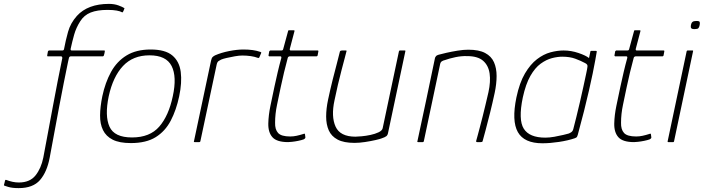

<svg xmlns="http://www.w3.org/2000/svg" viewBox="-189 -732 3625 989"><path d="M-93 237Q-127 237 -147.5 230.5Q-168 224 -167 224Q-170 223 -168 218Q-167 214 -166 211Q-165 208 -164.5 204.5Q-164 201 -163 198Q-162 195 -161 194.5Q-160 194 -156 195Q-141 201 -124.5 204.5Q-108 208 -92 208Q-35 208 -6 171.5Q23 135 34 80Q47 11 59.5 -56Q72 -123 84 -187.5Q96 -252 108 -313.5Q120 -375 132 -433Q132 -442 124 -442Q107 -442 90 -442Q73 -442 56 -442Q55 -442 54.5 -444Q54 -446 54 -446Q55 -451 56 -457Q57 -463 58 -468Q58 -468 60 -470Q62 -472 63 -472Q80 -472 97.5 -472Q115 -472 132 -472Q140 -472 141 -480Q149 -523 161.5 -568Q174 -613 207 -650Q235 -681 276.5 -696.5Q318 -712 372 -712Q400 -712 421.5 -704Q443 -696 450 -691Q453 -690 452 -688.5Q451 -687 451 -686Q450 -682 448 -678Q446 -674 444 -670Q444 -669 442.5 -668.5Q441 -668 439 -669Q431 -674 412.5 -677.5Q394 -681 365 -681Q312 -681 278 -667.5Q244 -654 224 -622Q203 -589 193 -553.5Q183 -518 175 -481Q173 -472 181 -472Q223 -472 265 -472Q307 -472 349 -472Q350 -472 350.5 -471Q351 -470 351 -468Q350 -463 349 -457Q348 -451 346 -446Q346 -446 344.5 -444Q343 -442 342 -442Q314 -442 286 -442Q258 -442 230.5 -442Q203 -442 175 -442Q173 -442 170 -440Q167 -438 166 -433Q165 -429 164 -424.5Q163 -420 162 -415.5Q161 -411 160 -406Q151 -362 139.5 -305Q128 -248 116 -183.5Q104 -119 91.5 -52Q79 15 67 80Q53 154 17 195.5Q-19 237 -93 237Z M485 5Q426 5 391.5 -12.5Q357 -30 341.5 -62Q326 -94 326.5 -138Q327 -182 338 -236Q353 -307 383 -361.5Q413 -416 463 -446.5Q513 -477 587 -477Q662 -477 698.5 -446.5Q735 -416 742 -361.5Q749 -307 734 -236Q719 -165 690.5 -110.5Q662 -56 613 -25.5Q564 5 485 5ZM491 -24Q583 -24 631.5 -80Q680 -136 701 -236Q723 -337 695 -392Q667 -447 581 -447Q496 -447 444.5 -392Q393 -337 371 -236Q350 -135 375 -79.5Q400 -24 491 -24Z M1065 -477Q1117 -477 1151 -465Q1153 -464 1155.5 -463Q1158 -462 1156 -458L1147 -437Q1146 -434 1143.5 -433.5Q1141 -433 1139 -434Q1123 -440 1102.5 -443Q1082 -446 1059 -446Q1043 -446 1020.5 -442Q998 -438 978.5 -433.5Q959 -429 950 -425Q944 -422 937 -417.5Q930 -413 927 -399L843 -4Q842 -2 841 -1Q840 0 838 0H813Q811 0 810 -1Q809 -2 810 -4L898 -419Q901 -433 906 -438Q911 -443 919 -447Q951 -461 991.5 -469Q1032 -477 1065 -477Z M1295 0Q1237 0 1214.5 -25Q1192 -50 1193 -96Q1194 -139 1204 -187Q1214 -235 1225 -287Q1233 -324 1241.5 -360.5Q1250 -397 1260 -433Q1262 -442 1254 -442H1197Q1196 -442 1195 -444Q1194 -446 1194 -446L1198 -468Q1198 -468 1200 -470Q1202 -472 1203 -472H1260Q1264 -472 1266.5 -473.5Q1269 -475 1270 -480L1295 -572Q1296 -576 1298 -576H1324Q1326 -576 1327.5 -575Q1329 -574 1328 -572L1304 -481Q1303 -477 1304 -474.5Q1305 -472 1309 -472H1448Q1450 -472 1450.5 -471Q1451 -470 1451 -468L1447 -446Q1447 -446 1445.5 -444Q1444 -442 1442 -442H1303Q1301 -442 1297.5 -440Q1294 -438 1293 -433Q1283 -396 1274 -358.5Q1265 -321 1257 -283Q1248 -239 1238 -192Q1228 -145 1228 -100Q1227 -65 1243.5 -47Q1260 -29 1306 -29Q1322 -29 1338.5 -32.5Q1355 -36 1374 -42Q1378 -44 1379.5 -43.5Q1381 -43 1382 -40L1384 -25Q1385 -19 1375 -14Q1364 -10 1347 -6.5Q1330 -3 1315 -1.5Q1300 0 1295 0Z M1637 4Q1582 4 1550 -13Q1518 -30 1504.5 -60.5Q1491 -91 1491 -131.5Q1491 -172 1501 -219Q1512 -271 1524.5 -321Q1537 -371 1547.5 -410Q1558 -449 1562 -467Q1564 -470 1566.5 -471Q1569 -472 1573 -472H1590Q1595 -472 1596 -471Q1597 -470 1595 -465Q1593 -457 1586.5 -432Q1580 -407 1570.5 -371.5Q1561 -336 1551.5 -295Q1542 -254 1534 -215Q1516 -132 1539.5 -80Q1563 -28 1642 -28Q1652 -28 1674 -30Q1696 -32 1719.5 -37Q1743 -42 1761 -50.5Q1779 -59 1782 -71L1866 -468Q1867 -470 1868 -471Q1869 -472 1870 -472H1896Q1898 -472 1899 -471Q1900 -470 1899 -468L1810 -48Q1808 -36 1801 -30.5Q1794 -25 1776 -19Q1769 -16 1745 -10.5Q1721 -5 1691.5 -0.5Q1662 4 1637 4Z M1964 0Q1962 0 1961 -1Q1960 -2 1961 -4Q1984 -112 2007 -219.5Q2030 -327 2052 -435Q2054 -439 2057 -443Q2060 -447 2070 -450Q2084 -454 2110.5 -460Q2137 -466 2167.5 -471Q2198 -476 2223 -476Q2278 -476 2310 -459Q2342 -442 2355.5 -411.5Q2369 -381 2369 -340.5Q2369 -300 2359 -253Q2348 -202 2335.5 -151.5Q2323 -101 2312.5 -62Q2302 -23 2297 -5Q2296 -2 2294 -1Q2292 0 2287 0H2269Q2262 0 2264 -7Q2266 -13 2270.5 -30.5Q2275 -48 2282 -73.5Q2289 -99 2296.5 -129.5Q2304 -160 2312 -193Q2320 -226 2327 -257Q2339 -312 2333 -353.5Q2327 -395 2299.5 -419Q2272 -443 2217 -443Q2188 -444 2157 -437.5Q2126 -431 2101 -422Q2095 -421 2087.5 -416.5Q2080 -412 2078 -401Q2057 -302 2036 -202.5Q2015 -103 1994 -4Q1993 -2 1992 -1Q1991 0 1989 0Z M2605 6Q2511 6 2478.5 -51.5Q2446 -109 2471 -230Q2487 -306 2515 -353.5Q2543 -401 2577 -427Q2611 -453 2646.5 -462.5Q2682 -472 2714 -472Q2753 -472 2791 -459Q2829 -446 2845 -433L2852 -466Q2852 -468 2853.5 -469Q2855 -470 2856 -470H2881Q2885 -470 2885 -466Q2882 -449 2877 -420.5Q2872 -392 2864 -353.5Q2856 -315 2845 -266.5Q2834 -218 2819.5 -160.5Q2805 -103 2787 -37Q2786 -33 2783.5 -28Q2781 -23 2772 -20Q2737 -8 2690.5 -1Q2644 6 2605 6ZM2620 -23Q2641 -23 2666.5 -27.5Q2692 -32 2712.5 -37Q2733 -42 2740 -44Q2746 -46 2753.5 -51Q2761 -56 2764 -67Q2771 -93 2780 -130Q2789 -167 2798.5 -207.5Q2808 -248 2816 -285.5Q2824 -323 2830 -350.5Q2836 -378 2837 -388Q2838 -394 2835.5 -398.5Q2833 -403 2825 -407Q2803 -419 2774.5 -429.5Q2746 -440 2707 -440Q2683 -440 2654 -432.5Q2625 -425 2596 -404Q2567 -383 2543 -341Q2519 -299 2504 -230Q2480 -115 2509 -69Q2538 -23 2620 -23Z M3077 0Q3019 0 2996.5 -25Q2974 -50 2975 -96Q2976 -139 2986 -187Q2996 -235 3007 -287Q3015 -324 3023.5 -360.5Q3032 -397 3042 -433Q3044 -442 3036 -442H2979Q2978 -442 2977 -444Q2976 -446 2976 -446L2980 -468Q2980 -468 2982 -470Q2984 -472 2985 -472H3042Q3046 -472 3048.5 -473.5Q3051 -475 3052 -480L3077 -572Q3078 -576 3080 -576H3106Q3108 -576 3109.5 -575Q3111 -574 3110 -572L3086 -481Q3085 -477 3086 -474.5Q3087 -472 3091 -472H3230Q3232 -472 3232.5 -471Q3233 -470 3233 -468L3229 -446Q3229 -446 3227.5 -444Q3226 -442 3224 -442H3085Q3083 -442 3079.5 -440Q3076 -438 3075 -433Q3065 -396 3056 -358.5Q3047 -321 3039 -283Q3030 -239 3020 -192Q3010 -145 3010 -100Q3009 -65 3025.5 -47Q3042 -29 3088 -29Q3104 -29 3120.5 -32.5Q3137 -36 3156 -42Q3160 -44 3161.5 -43.5Q3163 -43 3164 -40L3166 -25Q3167 -19 3157 -14Q3146 -10 3129 -6.5Q3112 -3 3097 -1.5Q3082 0 3077 0Z M3415 -603Q3413 -592 3408.5 -587Q3404 -582 3389 -582Q3375 -582 3371.5 -587Q3368 -592 3370 -603Q3372 -614 3378 -619Q3384 -624 3398 -624Q3413 -624 3415 -619Q3417 -614 3415 -603ZM3283 -4Q3282 0 3279 0H3253Q3249 0 3250 -4L3348 -468Q3349 -472 3353 -472H3379Q3380 -472 3381 -471Q3382 -470 3381 -468Z"/></svg>

Font: Glory Thin
Style: Italic
Weight: 100
Italic angle: -12°
Designer: Robert Leuschke
Foundry: Robert Leuschke
Version: Version 1.011